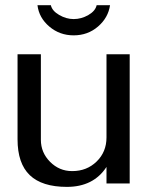

<svg xmlns="http://www.w3.org/2000/svg" viewBox="-20 -710 573 743"><path d="M258.8 -47.9H259.8Q315.9 -47.9 354 -85Q392.1 -122.1 392.1 -178.2V-500H481.9V0H392.1V-64Q341.8 13.2 238.8 13.2Q142.6 13.2 95.2 -32.2Q47.9 -77.6 47.9 -170.9V-500H138.2V-168.9Q138.2 -119.6 173.8 -83.7Q209.5 -47.9 258.8 -47.9ZM265.1 -636.2Q294.9 -636.2 322 -651.9Q349.1 -667.5 354 -689.9H405.8Q398.9 -641.6 359.4 -607.4Q319.8 -573.2 265.1 -573.2Q210.9 -573.2 170.9 -607.2Q130.9 -641.1 125 -689.9H176.8Q181.6 -668 209 -652.1Q236.3 -636.2 265.1 -636.2Z"/></svg>

Font: Perun
Style: Regular
Weight: 400
Version: Version 1.0000